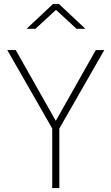

<svg xmlns="http://www.w3.org/2000/svg" viewBox="-20 -954 565 974"><path d="M17 0ZM245 -302 17 -700H60L263 -341L466 -700H509L281 -302V0H245ZM249 -934H279L413 -808H368L264 -904L160 -808H115Z"/></svg>

Font: Cairo ExtraLight
Style: Regular
Weight: 250
Designer: Mohamed Gaber, the designers of Titillium
Foundry: Kief Type Foundry
Version: Version 2.009; ttfautohint (v1.5.33-1714) -l 8 -r 50 -G 200 